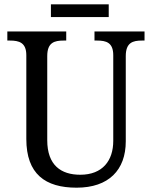

<svg xmlns="http://www.w3.org/2000/svg" viewBox="-20 -860 704 890"><path d="M216 -781H484V-840H216ZM335 10C484 10 563 -72 563 -205V-600C563 -663 596 -672 638 -672H650V-714H418V-672H430C472 -672 505 -663 505 -604V-207C505 -116 456 -50 352 -50C263 -50 199 -94 199 -210V-600C199 -663 232 -672 275 -672H287V-714H14V-672H26C68 -672 102 -663 102 -604V-216C102 -53 190 10 335 10Z"/></svg>

Font: Noto Serif Ethiopic SemiCondensed
Style: Regular
Weight: 400
Width: 4
Designer: Monotype Design Team
Foundry: Monotype Imaging Inc.
Version: Version 2.102